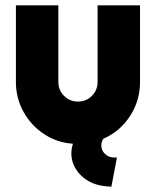

<svg xmlns="http://www.w3.org/2000/svg" viewBox="-20 -533 588 724"><path d="M40 -513H200V-224Q200 -193 221.5 -171.5Q243 -150 274 -150Q305 -150 326.5 -171.5Q348 -193 348 -224V-513H508V-224Q508 -153 470 -95Q432 -37 370 -10Q362 1 362 16Q362 34 376 47.5Q390 61 411 61H421L400 171L386 170Q324 166 286.5 129.5Q249 93 249 45Q249 29 255 9Q195 5 146 -27.5Q97 -60 68.5 -111.5Q40 -163 40 -224Z"/></svg>

Font: Lineal Heavy
Style: Regular
Weight: 900
Designer: Created by Frank Adebiaye with contributions from Anton Moglia & Ariel Martín Pérez
Created by Frank ADEBIAYE with FontF
Foundry: Velvetyne Type Foundry
Version: Version 2.000